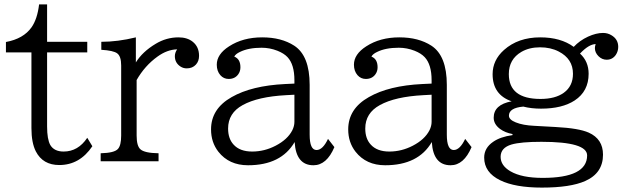

<svg xmlns="http://www.w3.org/2000/svg" viewBox="-20 -729 2820 868"><path d="M6.8 -492.2V-539.1Q85.9 -553.7 122.6 -605.5Q148.9 -643.1 156.7 -709H192.9V-540H374.5V-492.2H192.9V-157.2Q192.9 -99.1 207.5 -73.2Q225.1 -43.9 267.6 -43.9Q333 -43.9 374.5 -106L397.5 -67.9Q340.3 17.1 248 17.1Q173.8 17.1 142.1 -44.4Q122.1 -83.5 122.1 -149.9V-492.2Z M435.1 0V-36.1Q497.1 -37.6 513.2 -55.7Q527.8 -71.8 527.8 -116.2V-433.1Q527.8 -474.6 509.8 -487.8Q493.2 -500.5 438 -503.9V-540Q512.2 -540 594.2 -560.1V-446.8Q624 -495.1 683.6 -530.8Q731.9 -560.1 787.1 -560.1Q826.7 -560.1 851.6 -540Q879.9 -517.1 879.9 -476.6Q879.9 -452.6 865.7 -437Q850.1 -419.9 824.2 -419.9Q808.6 -419.9 795.9 -428.2Q770.5 -444.8 770.5 -475.1Q770.5 -490.7 780.8 -505.9Q735.8 -504.9 691.9 -473.1Q634.3 -431.6 597.7 -367.2V-116.2Q597.7 -69.3 614.7 -54.2Q633.3 -37.1 696.8 -36.1V0Z M1311 -351.1V-366.2Q1311 -437.5 1279.8 -470.7Q1263.7 -487.8 1234.4 -499.5Q1199.7 -513.2 1162.6 -513.2Q1103 -513.2 1064.5 -494.1Q1044.9 -484.9 1039.1 -473.1Q1066.9 -462.4 1066.9 -424.8Q1066.9 -406.7 1057.1 -393.1Q1042 -372.1 1013.7 -372.1Q991.2 -372.1 976.1 -389.2Q960 -407.7 960 -436.5Q960 -483.9 1015.6 -519.5Q1078.1 -560.1 1165.5 -560.1Q1252 -560.1 1310.1 -522.5Q1379.9 -477.1 1379.9 -345.2V-120.1Q1379.9 -50.8 1411.1 -50.8Q1439 -50.8 1462.9 -101.1L1491.7 -64Q1457 18.1 1397 18.1Q1318.4 18.1 1312 -86.9Q1251 18.1 1101.1 18.1Q1015.6 18.1 967.3 -43Q934.1 -85.4 934.1 -144Q934.1 -237.3 1027.3 -290Q1117.7 -341.8 1269 -349.1ZM1311 -300.8 1273.9 -298.8Q1146 -292 1077.1 -253.9Q1011.2 -217.8 1011.2 -147.9Q1011.2 -102.5 1035.6 -75.7Q1064 -43.9 1120.1 -43.9Q1175.3 -43.9 1226.1 -70.3Q1279.8 -98.1 1301.3 -139.6Q1311 -159.2 1311 -178.2Z M1931.2 -351.1V-366.2Q1931.2 -437.5 1899.9 -470.7Q1883.8 -487.8 1854.5 -499.5Q1819.8 -513.2 1782.7 -513.2Q1723.1 -513.2 1684.6 -494.1Q1665 -484.9 1659.2 -473.1Q1687 -462.4 1687 -424.8Q1687 -406.7 1677.2 -393.1Q1662.1 -372.1 1633.8 -372.1Q1611.3 -372.1 1596.2 -389.2Q1580.1 -407.7 1580.1 -436.5Q1580.1 -483.9 1635.7 -519.5Q1698.2 -560.1 1785.6 -560.1Q1872.1 -560.1 1930.2 -522.5Q2000 -477.1 2000 -345.2V-120.1Q2000 -50.8 2031.2 -50.8Q2059.1 -50.8 2083 -101.1L2111.8 -64Q2077.1 18.1 2017.1 18.1Q1938.5 18.1 1932.1 -86.9Q1871.1 18.1 1721.2 18.1Q1635.7 18.1 1587.4 -43Q1554.2 -85.4 1554.2 -144Q1554.2 -237.3 1647.5 -290Q1737.8 -341.8 1889.2 -349.1ZM1931.2 -300.8 1894 -298.8Q1766.1 -292 1697.3 -253.9Q1631.3 -217.8 1631.3 -147.9Q1631.3 -102.5 1655.8 -75.7Q1684.1 -43.9 1740.2 -43.9Q1795.4 -43.9 1846.2 -70.3Q1899.9 -98.1 1921.4 -139.6Q1931.2 -159.2 1931.2 -178.2Z M2296.9 -123Q2263.2 -129.4 2240.7 -146Q2211.9 -167.5 2211.9 -196.8Q2211.9 -255.9 2293 -271Q2207 -300.8 2207 -393.6Q2207 -457 2258.3 -502.9Q2322.3 -560.1 2422.4 -560.1Q2515.1 -560.1 2573.7 -517.1Q2600.6 -545.9 2638.7 -563.5Q2675.3 -580.1 2706.1 -580.1Q2726.6 -580.1 2743.2 -570.3Q2774.9 -552.2 2774.9 -517.1Q2774.9 -497.1 2763.7 -480.5Q2748.5 -459 2722.7 -459Q2701.7 -459 2685.5 -475.1Q2669.4 -491.2 2669.4 -511.7Q2669.4 -519.5 2672.9 -529.8Q2641.6 -528.8 2602.1 -486.8Q2641.1 -451.2 2641.1 -395.5Q2641.1 -316.4 2578.1 -274.9Q2521.5 -237.8 2425.8 -237.8Q2381.8 -237.8 2345.7 -247.1Q2280.8 -241.2 2280.8 -206.1Q2280.8 -188 2311.5 -175.8Q2343.8 -162.6 2395 -160.2L2492.2 -154.8Q2596.7 -149.4 2641.6 -129.4Q2706.1 -100.6 2706.1 -29.8Q2706.1 53.7 2625.5 89.4Q2558.6 119.1 2429.7 119.1Q2308.6 119.1 2241.2 85.9Q2168.9 50.8 2168.9 -16.6Q2168.9 -60.1 2209.5 -87.9Q2241.7 -110.4 2296.9 -118.2ZM2421.4 -515.1Q2373 -515.1 2337.4 -494.6Q2280.3 -461.4 2280.3 -394Q2280.3 -281.7 2423.3 -281.7Q2490.2 -281.7 2528.8 -309.6Q2570.3 -339.4 2570.3 -395.5Q2570.3 -462.9 2505.9 -496.1Q2469.2 -515.1 2421.4 -515.1ZM2427.7 -87.9Q2334.5 -87.9 2292.5 -75.7Q2243.2 -61 2243.2 -20Q2243.2 19.5 2287.6 45.4Q2338.9 75.2 2433.1 75.2Q2634.3 75.2 2634.3 -26.4Q2634.3 -87.9 2427.7 -87.9Z"/></svg>

Font: BIZ UDPMincho
Style: Regular
Weight: 400
Designer: TypeBank Co., Ltd.
Foundry: Morisawa Inc.
Version: Version 1.06